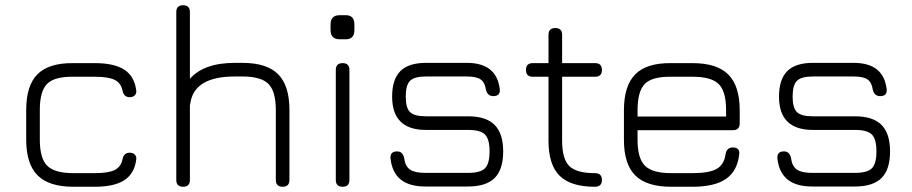

<svg xmlns="http://www.w3.org/2000/svg" viewBox="-20 -713 3482 733"><path d="M260 0Q167 0 123.5 -43.5Q80 -87 80 -180V-293Q80 -387 123.5 -430Q167 -473 260 -472H342Q416 -472 454.5 -447Q493 -422 500 -369Q502 -357 495 -349.5Q488 -342 475 -342Q453 -342 448 -366Q442 -396 418 -408Q394 -420 342 -420H260Q188 -421 160 -393Q132 -365 132 -293V-180Q132 -108 160.5 -80Q189 -52 260 -52H342Q394 -52 418 -64Q442 -76 448 -106Q453 -130 475 -130Q488 -130 495 -122.5Q502 -115 500 -103Q493 -50 454.5 -25Q416 0 342 0Z M705 -26Q705 0 679 0Q653 0 653 -26V-667Q653 -693 679 -693Q705 -693 705 -667V-412Q758 -473 877 -473H905Q999 -473 1042 -429.5Q1085 -386 1085 -293V-26Q1085 0 1059 0Q1033 0 1033 -26V-293Q1033 -364 1005 -392.5Q977 -421 905 -421H877Q723 -421 707 -321Q707 -318 705 -312Z M1277 -563Q1242 -563 1242 -598V-620Q1242 -655 1277 -655H1300Q1333 -655 1333 -620V-598Q1333 -563 1300 -563ZM1262 -26V-446Q1262 -472 1288 -472Q1314 -472 1314 -446V-26Q1314 0 1288 0Q1262 0 1262 -26Z M1603 -1Q1483 -1 1471 -107Q1468 -135 1496 -135Q1518 -135 1523 -109Q1527 -78 1545.5 -65.5Q1564 -53 1603 -53H1767Q1814 -53 1831.5 -70.5Q1849 -88 1849 -135Q1849 -182 1831.5 -199.5Q1814 -217 1767 -217H1606Q1477 -217 1477 -344Q1477 -410 1508.5 -441.5Q1540 -473 1606 -473H1762Q1876 -473 1888 -373Q1891 -346 1863 -346Q1841 -346 1835 -371Q1831 -399 1814.5 -410Q1798 -421 1762 -421H1606Q1562 -421 1545.5 -404.5Q1529 -388 1529 -344Q1529 -301 1545.5 -285Q1562 -269 1606 -269H1767Q1836 -269 1868.5 -236Q1901 -203 1901 -135Q1901 -66 1868.5 -33.5Q1836 -1 1767 -1Z M2251 0Q2159 0 2116.5 -42Q2074 -84 2074 -176V-420H2014Q1988 -420 1988 -446Q1988 -472 2014 -472H2074V-580Q2074 -606 2100 -606Q2126 -606 2126 -580V-472H2252Q2278 -472 2278 -446Q2278 -420 2252 -420H2126V-176Q2126 -106 2153.5 -79Q2181 -52 2251 -52Q2278 -52 2278 -26Q2278 0 2251 0Z M2542 0Q2449 0 2405.5 -43Q2362 -86 2362 -179V-292Q2362 -386 2405.5 -429.5Q2449 -473 2542 -472H2624Q2717 -472 2760.5 -428.5Q2804 -385 2804 -292V-242Q2804 -216 2778 -216H2414V-179Q2414 -108 2442.5 -80Q2471 -52 2542 -52H2624Q2688 -52 2716.5 -68.5Q2745 -85 2750 -125Q2755 -150 2777 -150Q2806 -150 2802 -123Q2795 -60 2751.5 -30Q2708 0 2624 0ZM2542 -420Q2470 -421 2442 -393Q2414 -365 2414 -292V-268H2752V-292Q2752 -364 2724 -392Q2696 -420 2624 -420Z M3080 -1Q2960 -1 2948 -107Q2945 -135 2973 -135Q2995 -135 3000 -109Q3004 -78 3022.5 -65.5Q3041 -53 3080 -53H3244Q3291 -53 3308.5 -70.5Q3326 -88 3326 -135Q3326 -182 3308.5 -199.5Q3291 -217 3244 -217H3083Q2954 -217 2954 -344Q2954 -410 2985.5 -441.5Q3017 -473 3083 -473H3239Q3353 -473 3365 -373Q3368 -346 3340 -346Q3318 -346 3312 -371Q3308 -399 3291.5 -410Q3275 -421 3239 -421H3083Q3039 -421 3022.5 -404.5Q3006 -388 3006 -344Q3006 -301 3022.5 -285Q3039 -269 3083 -269H3244Q3313 -269 3345.5 -236Q3378 -203 3378 -135Q3378 -66 3345.5 -33.5Q3313 -1 3244 -1Z"/></svg>

Font: Jura
Style: Regular
Weight: 400
Designer: Daniel Johnson, Alexei Vanyashin
Foundry: Daniel Johnson
Version: Version 5.103